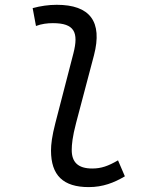

<svg xmlns="http://www.w3.org/2000/svg" viewBox="-20 -762 626 792"><path d="M346.2 9.8C404.3 9.8 450.7 -8.3 495.1 -34.7L466.8 -100.6C426.3 -77.1 397.9 -66.9 360.4 -66.9C302.7 -66.9 275.4 -92.3 275.9 -144.5C275.9 -164.6 278.8 -197.8 293.9 -254.9L367.7 -534.2C403.8 -673.3 351.1 -742.2 213.9 -742.2C180.7 -742.2 147 -737.3 114.7 -728.5L128.4 -654.8C151.4 -663.6 175.3 -666.5 198.2 -666.5C287.1 -666.5 305.2 -628.9 282.7 -541.5L208.5 -254.9C194.3 -200.2 190.4 -166 190.4 -141.1C190.4 -38.6 240.7 9.8 346.2 9.8Z"/></svg>

Font: Cascadia Code PL SemiLight
Style: Italic
Weight: 350
Italic angle: -10°
Monospace: yes
Designer: Aaron Bell
Foundry: Saja Typeworks
Version: Version 2404.023